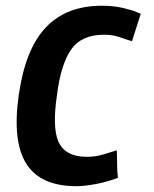

<svg xmlns="http://www.w3.org/2000/svg" viewBox="-20 -636 537 671"><path d="M178.7 -301.3Q162.7 -190.7 184 -141.3Q208 -88 282.7 -88Q316 -88 344.7 -97.3Q373.3 -106.7 388 -110.7Q389.3 -86.7 389.3 -62.7Q389.3 -38.7 392 -14.7Q358.7 -1.3 317.3 6.7Q276 14.7 246.7 14.7Q122.7 14.7 72.7 -62.7Q22.7 -140 45.3 -302Q68 -464 140 -540Q212 -616 336 -616Q377.3 -616 410.7 -608Q444 -600 455.3 -594.7Q466.7 -589.3 472 -588L441.3 -492Q426.7 -496 400.7 -505.3Q374.7 -514.7 344 -514.7Q264 -514.7 228 -462Q192 -409.3 178.7 -301.3Z"/></svg>

Font: Timmana
Style: Regular
Weight: 400
Designer: Appaji Ambarisha Darbha
Foundry: Andhrapradesh Society for Knowledge Networks
Version: Version 1.0.4; ttfautohint (v1.2.42-39fb)